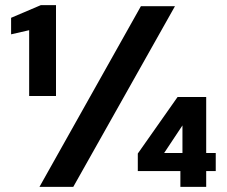

<svg xmlns="http://www.w3.org/2000/svg" viewBox="-20 -724 878 744"><path d="M93 -352V-607L23 -591V-655L138 -704H197V-352ZM133 0 526 -700H658L264 0ZM679 0V-61H514V-129L668 -348H779V-131H816V-61H779V0ZM616 -131H687V-238Z"/></svg>

Font: DM Sans 20pt
Style: Bold
Weight: 700
Version: Version 4.004;gftools[0.9.30]